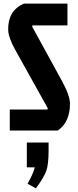

<svg xmlns="http://www.w3.org/2000/svg" viewBox="-20 -720 428 1059"><path d="M128 203V66H248V109Q248 185 236 220.5Q224 256 178 319L132 293Q161 244 172 203ZM112 -700H352V-580H160L157 -574L317 -282Q366 -194 366 -148Q366 -47 299 0H34V-116H241L244 -122L64 -445Q25 -515 25 -559Q25 -663 112 -700Z"/></svg>

Font: Jockey One
Style: Regular
Weight: 400
Designer: TypeTogether
Foundry: TypeTogether
Version: Version 1.002